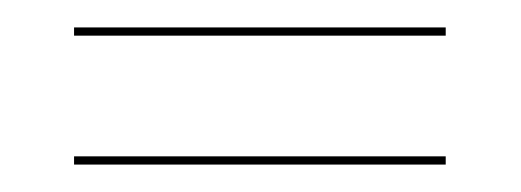

<svg xmlns="http://www.w3.org/2000/svg" viewBox="-20 -380 380 140"><path d="M34 -360V-354H305V-360ZM34 -266V-260H305V-266Z"/></svg>

Font: Moniqa Display
Style: Regular
Weight: 400
Designer: Rajesh Rajput
Foundry: Rajesh Rajput
Version: Version 1.000